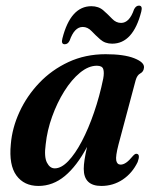

<svg xmlns="http://www.w3.org/2000/svg" viewBox="-20 -636 530 666"><path d="M391 -134.5Q380.5 -94 383.2 -79.5Q386 -65 398.5 -65Q407.5 -65 417.5 -71.8Q427.5 -78.5 442 -96Q449 -103.5 454 -102.5Q467.5 -101 457.5 -74Q439 -35.5 405.8 -13.2Q372.5 9 331.5 9Q270.5 9 270.5 -50.5Q270.5 -76.5 282 -126.5Q246.5 -60 205 -25.5Q163.5 9 113.5 9Q63.5 9 37 -27.2Q10.5 -63.5 17.5 -135.5Q22 -192 47.5 -247.5Q73 -303 116 -348.2Q159 -393.5 217.5 -420.8Q276 -448 346.5 -448Q410 -448 445.5 -434Q481 -420 479.5 -402Q478.5 -387.5 467 -381.5Q455.5 -375.5 450.5 -357.5ZM138.5 -135.5Q132.5 -92 142.8 -72Q153 -52 170 -52Q192.5 -52 216.8 -77.2Q241 -102.5 264 -146.2Q287 -190 306.2 -246Q325.5 -302 338 -363Q342 -384.5 338.2 -396.2Q334.5 -408 316 -408Q287 -408 257.5 -383.8Q228 -359.5 203 -319.5Q178 -279.5 160.8 -231.5Q143.5 -183.5 138.5 -135.5ZM369 -484.5Q344.5 -484.5 328 -499Q311.5 -513.5 297.8 -528Q284 -542.5 267 -542.5Q238 -542.5 221.5 -495Q215.5 -482.5 204.5 -482.5Q191 -482.5 196.5 -503Q225 -614.5 297 -614.5Q322 -614.5 338.5 -600Q355 -585.5 368.8 -571Q382.5 -556.5 400 -556.5Q429 -556.5 445 -603.5Q451.5 -616.5 462 -616.5Q475.5 -616.5 470 -595.5Q441.5 -484.5 369 -484.5Z"/></svg>

Font: Fraunces 144pt Soft SemiBold
Style: Italic
Weight: 600
Italic angle: -16°
Version: Version 1.000;[b76b70a41]